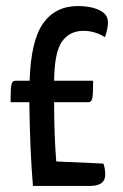

<svg xmlns="http://www.w3.org/2000/svg" viewBox="-20 -615 406 635"><path d="M166 -81 322 -74Q328 -58 328 -37Q328 0 277 0H89Q79 -115 77 -277H15Q15 -320 17.5 -334Q20 -348 32 -348H78Q82 -480 122.5 -537.5Q163 -595 238 -595Q280 -595 308.5 -581.5Q337 -568 337 -542Q337 -519 327 -492Q294 -513 256 -513Q210 -513 185 -477.5Q160 -442 159 -348H288Q288 -305 285.5 -291Q283 -277 272 -277H159Q159 -168 166 -81Z"/></svg>

Font: Yanone Kaffeesatz
Style: Regular
Weight: 400
Designer: Yanone (Cyrillic: Daniel Pouzeot)
Foundry: Yanone
Version: Version 1.003;PS 001.003;hotconv 1.0.88;makeotf.lib2.5.64775